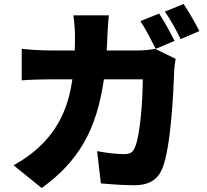

<svg xmlns="http://www.w3.org/2000/svg" viewBox="-20 -878 1040 963"><path d="M856 -673C838 -708 803 -773 778 -810L684 -772C711 -733 740 -674 761 -633ZM515 -625C517 -651 518 -679 519 -707C520 -731 523 -777 526 -801H348C352 -777 356 -726 356 -704C356 -677 356 -651 355 -625H230C192 -625 135 -628 89 -633V-475C135 -479 199 -480 230 -480H343C325 -354 283 -250 196 -160C150 -112 95 -75 48 -49L189 65C374 -68 465 -227 501 -480H696C696 -371 682 -197 658 -142C648 -117 637 -105 603 -105C565 -105 514 -111 467 -120L486 42C533 46 593 51 655 51C731 51 773 20 795 -35C837 -140 850 -413 854 -528C854 -538 858 -567 861 -583L758 -633C730 -628 700 -625 675 -625ZM807 -820C834 -782 866 -723 886 -682L980 -722C963 -756 927 -820 901 -858Z"/></svg>

Font: Noto Sans T Chinese Black
Style: Bold
Weight: 900
Designer: Ryoko NISHIZUKA (kana & ideographs); Paul D. Hunt (Latin, Greek & Cyrillic); Wenlong ZHANG (bopomofo); Sandoll Communica
Foundry: Adobe Systems Incorporated
Version: Version 1.000;PS 1;hotconv 1.0.78;makeotf.lib2.5.61930